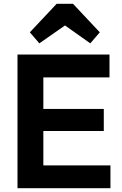

<svg xmlns="http://www.w3.org/2000/svg" viewBox="-20 -990 642 1010"><path d="M72 0V-703H208V0ZM172 0V-120H561V0ZM172 -301V-417H526V-301ZM172 -583V-703H556V-583ZM187 -762 137 -820 278 -970H364L505 -820L455 -762L274 -890L369 -889Z"/></svg>

Font: Outfit Thin SemiBold
Style: Regular
Weight: 600
Version: Version 1.100;gftools[0.9.27]